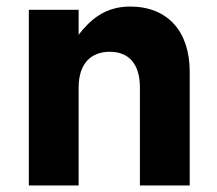

<svg xmlns="http://www.w3.org/2000/svg" viewBox="-20 -566 663 586"><path d="M68 -536V0H220V-299C220 -371 257 -408 315 -408C373 -408 407 -371 407 -299V0H559V-347C559 -470 492 -546 377 -546C300 -546 255 -505 220 -460V-536Z"/></svg>

Font: Mission
Style: Bold
Weight: 700
Version: Version 1.000;FEAKit 1.0